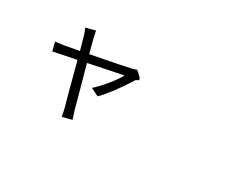

<svg xmlns="http://www.w3.org/2000/svg" viewBox="-91 -946 1683 1374"><g transform="rotate(30 750.0 -259.0)"><path d="M478.5 70.3Q473.6 37.1 464.8 2.9Q451.2 -41 373 -339.8Q322.3 -329.1 239.3 -312.5Q196.3 -303.7 186.5 -301.8L168 -373Q206.1 -376 244.1 -382.8Q249 -383.8 273.4 -388.7Q323.2 -397.5 356.4 -403.3Q346.7 -437.5 332 -489.3Q328.1 -505.9 326.2 -511.7Q315.4 -548.8 304.7 -567.4L382.8 -587.9Q388.7 -554.7 395.5 -527.3L410.2 -471.7L424.8 -417Q708 -471.7 742.2 -480.5Q767.6 -487.3 777.3 -492.2Q796.9 -477.5 812.5 -460.9Q830.1 -442.4 827.1 -435.5Q824.2 -430.7 816.4 -427.7Q804.7 -424.8 796.9 -410.2Q761.7 -351.6 713.9 -287.6Q666 -223.6 627.9 -185.5L562.5 -217.8Q605.5 -255.9 651.4 -312.5Q697.3 -369.1 720.7 -411.1Q675.8 -403.3 442.4 -354.5Q456.1 -304.7 485.4 -199.2Q528.3 -39.1 536.1 -13.7Q538.1 -6.8 544.9 12.7Q552.7 40 556.6 49.8Z"/></g></svg>

Font: Bpmf GenSeki Gothic R
Style: R
Weight: 400
Foundry: But Ko
Version: Version 1.320